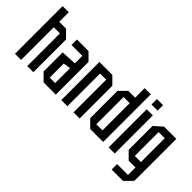

<svg xmlns="http://www.w3.org/2000/svg" viewBox="-52 -1282 1994 1994"><g transform="rotate(45 945.0 -285.0)"><path d="M40 0V-700H130V-560H230L310 -480V0H220V-480H130V0Z M380 -80V-360L550 -370V-480H390V-560H560L640 -480V0H460ZM470 -286V-80H550V-300Z M720 0V-560H910L990 -480V0H900V-480H810V0Z M1335 -700V0H1145L1065 -80V-480L1145 -560H1245V-700ZM1155 -80H1245V-480H1155Z M1415 0V-560H1505V0ZM1415 -630V-710H1505V-630Z M1600 140V60H1760V-50H1660L1580 -130V-480L1670 -560H1850V56L1766 140ZM1670 -480V-130H1760V-480Z"/></g></svg>

Font: Tektur Condensed
Style: Regular
Weight: 400
Width: 3
Designer: Adam Jagosz
Foundry: Adam Jagosz
Version: Version 1.005;gftools[0.9.30]